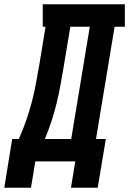

<svg xmlns="http://www.w3.org/2000/svg" viewBox="-65 -755 604 898"><path d="M-45 123 -8 -105H23Q42 -147 57.5 -192Q73 -237 84.5 -281Q96 -325 104 -369.5Q112 -414 120 -459L148 -630H135V-735H519V-630H471L384 -105H430L392 123H267L287 0H100L80 123ZM145 -105H268L355 -630H264L233 -444Q226 -401 218 -358Q210 -315 200 -273Q190 -231 176 -188.5Q162 -146 145 -105Z"/></svg>

Font: Iosevka Slab Extrabold
Style: Italic
Weight: 800
Italic angle: -9°
Monospace: yes
Designer: Belleve Invis
Foundry: Belleve Invis
Version: Version 11.1.0; ttfautohint (v1.8.3)